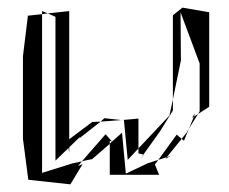

<svg xmlns="http://www.w3.org/2000/svg" viewBox="-20 -467 598 502"><path d="M90 -15V-430L53 -426L40 -320V-104L54 3L164 15L196 -38L184 -33L194 -45L170 -40ZM125 -423V-47L159 -80L161 -68V-82L190 -110L187 -105L243 -149L221 -148L161 -103V-438L105 -432ZM432 -427V-207L453 -309L452 -434V-435L502 -301V-176L498 -169L527 -188V-435L457 -447ZM309 -13 299 -120 273 -97H274H273L267 -91V-10H396L385 -37L394 -49L366 -40ZM304 -153 314 -49 342 -79V-157L297 -153ZM201 -47 194 -45 256 -116 273 -97 267 -99V-91L221 -51ZM423 -165 432 -207V-178L398 -123L355 -63L342 -66V-79ZM442 -115 455 -104 416 -56 394 -49ZM253 -158 297 -153 243 -149ZM487 -162 498 -169 474 -131ZM461 -99 474 -131 466 -117 463 -114 455 -104ZM90 -438 105 -432 90 -430ZM427 -60 416 -56 413 -52ZM490 -171 482 -159 487 -162ZM356 -63H355L347 -52ZM463 -115 466 -118V-117L463 -115ZM432 -179V-178V-174Z"/></svg>

Font: Quebrada
Style: Regular
Weight: 400
Designer: deFharo
Foundry: deFharo
Version: Version 1.034 2012